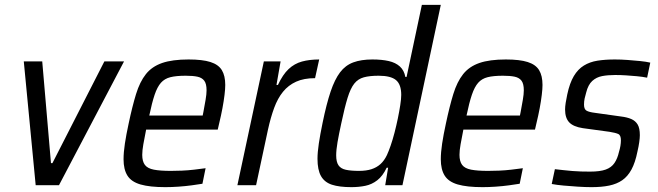

<svg xmlns="http://www.w3.org/2000/svg" viewBox="-20 -763 2712 791"><path d="M127 0 78 -510H154L190 -91H196L410 -510H491L223 0Z M661 8Q597 8 559 -3Q521 -14 505 -39.5Q489 -65 489 -107Q489 -135 494.5 -171.5Q500 -208 510 -254Q525 -325 540.5 -375.5Q556 -426 581 -457.5Q606 -489 648 -503.5Q690 -518 757 -518Q814 -518 847 -507.5Q880 -497 894 -474Q908 -451 908 -413Q908 -397 905 -372Q902 -347 896.5 -317.5Q891 -288 883 -255L877 -229H582Q575 -194 570.5 -168.5Q566 -143 566 -125Q566 -98 577 -83.5Q588 -69 614 -64Q640 -59 684 -59Q704 -59 729 -60Q754 -61 779.5 -64Q805 -67 827 -70L814 -6Q796 -3 770 0.5Q744 4 715.5 6Q687 8 661 8ZM595 -287H815L818 -302Q823 -329 827 -352Q831 -375 831 -391Q831 -418 821.5 -430.5Q812 -443 793.5 -447Q775 -451 745 -451Q706 -451 682 -445Q658 -439 643 -422Q628 -405 617 -372.5Q606 -340 595 -287Z M958 0 1067 -510H1136L1119 -413H1125Q1145 -456 1169 -478.5Q1193 -501 1224 -509.5Q1255 -518 1295 -518L1278 -441Q1232 -441 1200 -426.5Q1168 -412 1146 -385Q1124 -358 1109.5 -318.5Q1095 -279 1084 -229L1035 0Z M1428 8Q1378 8 1347.5 -2Q1317 -12 1302.5 -37.5Q1288 -63 1288 -109Q1288 -135 1293.5 -172Q1299 -209 1309 -257Q1325 -335 1342 -385.5Q1359 -436 1381 -465Q1403 -494 1435.5 -506Q1468 -518 1514 -518Q1553 -518 1581.5 -511.5Q1610 -505 1627.5 -489Q1645 -473 1650 -446H1655L1718 -743H1796L1638 0H1567L1579 -72H1573Q1557 -38 1534.5 -20.5Q1512 -3 1485 2.5Q1458 8 1428 8ZM1459 -59Q1489 -59 1510.5 -66Q1532 -73 1547.5 -87Q1563 -101 1574 -124Q1581 -139 1589.5 -163.5Q1598 -188 1605.5 -217Q1613 -246 1619 -275Q1625 -304 1629 -330Q1633 -356 1633 -372Q1633 -415 1611.5 -433Q1590 -451 1540 -451Q1503 -451 1479 -444.5Q1455 -438 1439.5 -418.5Q1424 -399 1412 -360Q1400 -321 1386 -255Q1376 -209 1370.5 -177Q1365 -145 1365 -123Q1365 -96 1374.5 -82Q1384 -68 1405 -63.5Q1426 -59 1459 -59Z M1968 8Q1904 8 1866 -3Q1828 -14 1812 -39.5Q1796 -65 1796 -107Q1796 -135 1801.5 -171.5Q1807 -208 1817 -254Q1832 -325 1847.5 -375.5Q1863 -426 1888 -457.5Q1913 -489 1955 -503.5Q1997 -518 2064 -518Q2121 -518 2154 -507.5Q2187 -497 2201 -474Q2215 -451 2215 -413Q2215 -397 2212 -372Q2209 -347 2203.5 -317.5Q2198 -288 2190 -255L2184 -229H1889Q1882 -194 1877.5 -168.5Q1873 -143 1873 -125Q1873 -98 1884 -83.5Q1895 -69 1921 -64Q1947 -59 1991 -59Q2011 -59 2036 -60Q2061 -61 2086.5 -64Q2112 -67 2134 -70L2121 -6Q2103 -3 2077 0.5Q2051 4 2022.5 6Q1994 8 1968 8ZM1902 -287H2122L2125 -302Q2130 -329 2134 -352Q2138 -375 2138 -391Q2138 -418 2128.5 -430.5Q2119 -443 2100.5 -447Q2082 -451 2052 -451Q2013 -451 1989 -445Q1965 -439 1950 -422Q1935 -405 1924 -372.5Q1913 -340 1902 -287Z M2417 8Q2391 8 2360.5 6Q2330 4 2302 1.5Q2274 -1 2253 -5L2266 -66Q2284 -64 2302 -62Q2320 -60 2338 -58.5Q2356 -57 2374 -56.5Q2392 -56 2411 -56Q2452 -56 2475.5 -64.5Q2499 -73 2511.5 -91.5Q2524 -110 2530 -137Q2534 -150 2536 -162Q2538 -174 2538 -185Q2538 -206 2527 -211Q2516 -216 2491 -220L2381 -235Q2342 -241 2325 -259Q2308 -277 2308 -312Q2308 -323 2310.5 -339.5Q2313 -356 2317 -374Q2327 -421 2344 -449.5Q2361 -478 2385.5 -493Q2410 -508 2441.5 -513Q2473 -518 2513 -518Q2538 -518 2565 -516Q2592 -514 2617 -511.5Q2642 -509 2659 -505L2646 -443Q2626 -447 2604 -449Q2582 -451 2559.5 -452.5Q2537 -454 2514 -454Q2484 -454 2460.5 -449.5Q2437 -445 2420 -429.5Q2403 -414 2395 -382Q2391 -369 2388.5 -357Q2386 -345 2386 -332Q2386 -313 2396.5 -307Q2407 -301 2432 -298L2539 -283Q2564 -280 2581 -272.5Q2598 -265 2607 -250Q2616 -235 2616 -206Q2616 -195 2613.5 -177Q2611 -159 2606 -138Q2597 -93 2581.5 -64.5Q2566 -36 2543.5 -20.5Q2521 -5 2490 1.5Q2459 8 2417 8Z"/></svg>

Font: Saira SemiCondensed
Style: Italic
Weight: 400
Width: 4
Italic angle: -12°
Designer: Hector Gatti with collaboration of the Omnibus-Type team
Foundry: Omnibus-Type
Version: Version 1.101